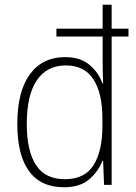

<svg xmlns="http://www.w3.org/2000/svg" viewBox="-20 -780 574 810"><path d="M250 10Q152 10 102.5 -58Q53 -126 53 -257Q53 -394 106 -466.5Q159 -539 255 -539Q319 -539 358 -506Q397 -473 412 -428H415Q414 -454 413.5 -479.5Q413 -505 413 -529V-626H218V-659H413V-760H451V-659H522V-626H451V0H419L415 -102H412Q396 -58 357 -24Q318 10 250 10ZM254 -24Q337 -24 374.5 -83Q412 -142 412 -248V-280Q412 -387 374 -445.5Q336 -504 258 -504Q178 -504 135.5 -441.5Q93 -379 93 -257Q93 -143 132 -83.5Q171 -24 254 -24Z"/></svg>

Font: Noto Sans Armenian SemiCondensed ExtraLight
Style: Regular
Weight: 200
Width: 4
Designer: Monotype Design Team
Foundry: Monotype Imaging Inc.
Version: Version 2.008; ttfautohint (v1.8.4.7-5d5b)